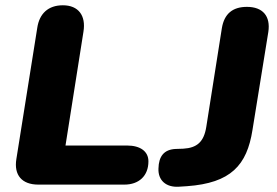

<svg xmlns="http://www.w3.org/2000/svg" viewBox="-20 -699 1049 727"><path d="M125 0H451C506 0 542 -33 542 -88C542 -126 511 -148 461 -148H228L296 -579C306 -640 277 -679 218 -679C163 -679 129 -648 121 -593L42 -97C32 -36 63 0 125 0ZM657 8 688 6C854 -6 915 -73 936 -207L996 -578C1005 -638 975 -673 915 -673C861 -673 829 -647 820 -592L761 -218C752 -162 726 -139 674 -136L645 -135C601 -133 581 -107 580 -61C578 -16 609 11 657 8Z"/></svg>

Font: SN Pro Heavy
Style: Italic
Weight: 800
Italic angle: -9°
Designer: Tobias Whetton
Foundry: Supernotes
Version: Version 1.001;Glyphs 3.2 (3249)